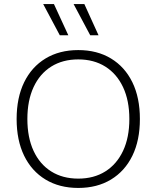

<svg xmlns="http://www.w3.org/2000/svg" viewBox="-20 -917 772 947"><path d="M366 -670Q459 -670 527.5 -628.5Q596 -587 633 -511Q670 -435 670 -330Q670 -225 633 -149Q596 -73 527.5 -31.5Q459 10 366 10Q273 10 204.5 -31.5Q136 -73 99 -149Q62 -225 62 -330Q62 -435 99 -511Q136 -587 204.5 -628.5Q273 -670 366 -670ZM366 -624Q289 -624 232.5 -588.5Q176 -553 145.5 -487Q115 -421 115 -330Q115 -239 145.5 -173Q176 -107 232.5 -71.5Q289 -36 366 -36Q443 -36 499.5 -71.5Q556 -107 587 -173Q618 -239 618 -330Q618 -421 587 -487Q556 -553 499.5 -588.5Q443 -624 366 -624ZM246 -897 317 -743H275L193 -897ZM396 -897 466 -743H425L343 -897Z"/></svg>

Font: Work Sans Light
Style: Regular
Weight: 300
Designer: Wei Huang
Foundry: Wei Huang
Version: Version 2.012; ttfautohint (v1.8.3)